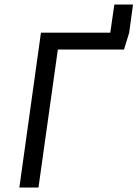

<svg xmlns="http://www.w3.org/2000/svg" viewBox="-20 -833 611 853"><path d="M571 -813 554 -688 531 -613H237L151 0H66L162 -688H470L488 -813Z"/></svg>

Font: Fira Sans Book
Style: Italic
Weight: 350
Italic angle: -8°
Designer: bBox Type GmbH & Carrois Corporate GbR & Edenspiekermann AG
Foundry: bBox Type GmbH & Carrois Corporate GbR & Edenspiekermann AG
Version: Version 4.301